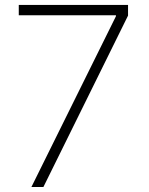

<svg xmlns="http://www.w3.org/2000/svg" viewBox="-20 -747 595 767"><path d="M105.5 0H153.4L491.5 -684.7V-727.3H55V-686.1H443.2V-682.2Z"/></svg>

Font: Karasuma Gothic
Style: Thin
Weight: 200
Designer: Rasmus Andersson / Ryoko Ishizuka
Foundry: rsms
Version: Version 1.00